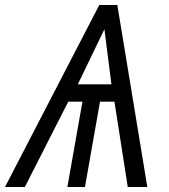

<svg xmlns="http://www.w3.org/2000/svg" viewBox="-53 -745 673 765"><path d="M342.5 -725H414.5L534 0H456L403 -340H345.5L285.5 0H215.5L275.5 -340H219L46 0H-33ZM391 -409 363 -628.5 257 -409Z"/></svg>

Font: JuliaMono Light
Style: Italic
Weight: 300
Italic angle: -9°
Monospace: yes
Designer: cormullion
Foundry: corm
Version: Version 0.054; ttfautohint (v1.8.4)